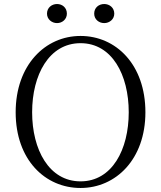

<svg xmlns="http://www.w3.org/2000/svg" viewBox="-20 -921 802 956"><path d="M264 -806C290 -806 313 -825 313 -853C313 -883 290 -901 264 -901C238 -901 214 -883 214 -853C214 -825 238 -806 264 -806ZM499 -806C525 -806 549 -825 549 -853C549 -883 525 -901 499 -901C472 -901 449 -883 449 -853C449 -825 472 -806 499 -806ZM381 15C557 15 704 -128 704 -362C704 -600 557 -742 381 -742C205 -742 58 -597 58 -362C58 -125 205 15 381 15ZM381 -18C224 -18 140 -176 140 -362C140 -548 224 -706 381 -706C538 -706 621 -548 621 -362C621 -176 538 -18 381 -18Z"/></svg>

Font: Noto Serif TC Light
Style: Regular
Weight: 300
Designer: Ryoko NISHIZUKA 西塚涼子 (kana & ideographs); Frank Grießhammer (Latin, Greek & Cyrillic); Wenlong ZHANG 张文龙 (bopomofo); San
Foundry: Adobe
Version: Version 2.001;hotconv 1.1.0;makeotfexe 2.6.0